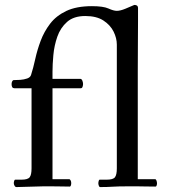

<svg xmlns="http://www.w3.org/2000/svg" viewBox="-20 -757 684 779"><path d="M539 -30H609Q613 -30 615 -24Q617 -18 617 -13Q617 -9 615.5 -4.5Q614 0 611 0Q584 0 567.5 -0.5Q551 -1 537 -1Q523 -1 502 -1Q459 -1 437 0.5Q415 2 386 2Q383 2 381 -3.5Q379 -9 379 -13Q379 -18 380.5 -23Q382 -28 384 -28H413Q439 -28 446.5 -38Q454 -48 454 -74V-576Q454 -602 441 -628.5Q428 -655 400 -673.5Q372 -692 326 -692Q279 -692 252 -668Q225 -644 212.5 -608Q200 -572 196.5 -533.5Q193 -495 193 -466V-437H306Q311 -437 314 -430Q317 -423 317 -416Q317 -411 315 -405Q313 -399 308 -399H193V-30H262Q269 -25 269 -14Q269 -9 267.5 -4.5Q266 0 263 0Q250 0 229.5 -0.5Q209 -1 189 -1Q169 -1 156 -1L47 2Q42 2 39 -3.5Q36 -9 36 -14Q36 -18 37.5 -23Q39 -28 42 -28H67Q93 -28 100.5 -38Q108 -48 108 -74V-399H38Q27 -399 27 -416Q27 -422 29.5 -427Q32 -432 36 -432Q47 -432 62 -433Q77 -434 90 -438.5Q103 -443 106 -453Q115 -481 123 -517.5Q131 -554 145 -591.5Q159 -629 183.5 -661Q208 -693 249 -712.5Q290 -732 353 -732Q399 -732 420 -722.5Q441 -713 454 -713Q468 -713 488.5 -721.5Q509 -730 525 -737Q540 -737 540 -725Q540 -711 540 -672.5Q540 -634 539.5 -581Q539 -528 539 -468.5Q539 -409 539 -353Z"/></svg>

Font: Sedan
Style: Regular
Weight: 400
Designer: Sebastian Salazar
Foundry: Sebastian Salazar
Version: Version 1.100; ttfautohint (v1.8.4.7-5d5b)